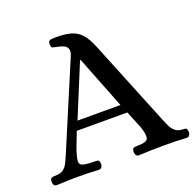

<svg xmlns="http://www.w3.org/2000/svg" viewBox="-127 -758 901 882"><g transform="rotate(-20 323.5 -317.0)"><path d="M6 3Q-4 3 -8 -4Q-12 -11 -12 -19Q-11 -36 -4 -38Q3 -40 13 -40Q40 -40 54 -51Q68 -62 76.5 -80Q85 -98 93 -117L268 -531Q278 -555 272 -567.5Q266 -580 252 -585.5Q238 -591 221 -594Q206 -597 201 -599.5Q196 -602 196 -617Q196 -634 208 -635.5Q220 -637 236 -637Q277 -637 306 -629Q335 -621 356 -598.5Q377 -576 395 -531L563 -117Q570 -100 578 -82Q586 -64 599.5 -52.5Q613 -41 634 -40Q645 -40 651.5 -38Q658 -36 659 -19Q659 -11 654.5 -4Q650 3 641 3Q609 1 585 0.5Q561 0 531 0Q472 0 407 3Q397 3 393 -4Q389 -11 389 -19Q390 -36 397 -38Q404 -40 414 -40Q463 -40 467.5 -58Q472 -76 458 -117L424 -200H177Q162 -162 155.5 -145Q149 -128 147.5 -123Q146 -118 145 -117Q134 -83 133.5 -66.5Q133 -50 149.5 -45Q166 -40 205 -40Q216 -40 222.5 -38Q229 -36 230 -19Q230 -11 225.5 -4Q221 3 212 3Q180 1 156.5 0.5Q133 0 103 0Q83 0 69.5 0.5Q56 1 42 1.5Q28 2 6 3ZM196 -243H406L305 -500H302Z"/></g></svg>

Font: Alice
Style: Regular
Weight: 400
Designer: Ksenia Yerulevich
Foundry: Cyreal (http://www.cyreal.org/)
Version: Version 2.003; ttfautohint (v1.8.3)